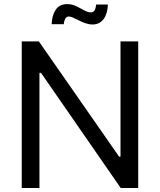

<svg xmlns="http://www.w3.org/2000/svg" viewBox="-20 -933 794 953"><path d="M666 -727.5V0H579.1L183.6 -571.3H175.8V0H87.9V-727.5H172.9L571.3 -155.3H578.1V-727.5ZM439.5 -811.5Q421.9 -811.5 404.8 -817.4Q387.7 -823.2 372.1 -831.3Q356.4 -839.4 343.5 -845.2Q330.6 -851.1 321.8 -851.1Q309.1 -851.1 303.2 -838.9Q297.4 -826.7 296.4 -813H236.3Q237.8 -856 256.3 -884.3Q274.9 -912.6 313.5 -912.6Q332 -912.6 348.1 -906.5Q364.3 -900.4 378.4 -892.1Q392.6 -883.8 405.5 -877.7Q418.5 -871.6 430.7 -871.6Q442.9 -871.6 449 -880.9Q455.1 -890.1 457.5 -910.6H515.6Q514.2 -865.7 494.4 -838.6Q474.6 -811.5 439.5 -811.5Z"/></svg>

Font: Inter V
Style: 
Weight: 400
Designer: Rasmus Andersson
Foundry: rsms
Version: Version 4.000;git-a3f224843